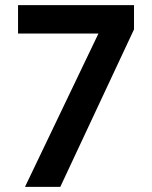

<svg xmlns="http://www.w3.org/2000/svg" viewBox="-20 -725 589 745"><path d="M77 0 386 -645 388 -595H50V-705H500V-611L214 0Z"/></svg>

Font: Nunito Sans 10pt SemiCondensed
Style: Bold
Weight: 700
Width: 4
Designer: Vernon Adams
Foundry: Vernon Adams
Version: Version 3.101;gftools[0.9.27]